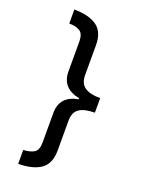

<svg xmlns="http://www.w3.org/2000/svg" viewBox="-170 -870 808 1080"><g transform="rotate(20 234.5 -330.0)"><path d="M388 -286Q327 -286 295.5 -265Q264 -244 264 -193V-14Q264 63 217.5 97Q171 131 81 132V49Q122 47 145.5 32.5Q169 18 169 -29V-205Q169 -306 277 -326V-332Q169 -353 169 -454V-631Q169 -678 145.5 -693Q122 -708 81 -708V-792Q171 -791 217.5 -757Q264 -723 264 -646V-467Q264 -416 295.5 -394.5Q327 -373 388 -373Z"/></g></svg>

Font: Noto Sans Bengali Medium
Style: Regular
Weight: 500
Designer: Jelle Bosma - Monotype Design Team
Foundry: Monotype Imaging Inc.
Version: Version 2.003; ttfautohint (v1.8.4.7-5d5b)